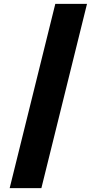

<svg xmlns="http://www.w3.org/2000/svg" viewBox="-20 -793 490 993"><path d="M194 180H30L266 -773H430Z"/></svg>

Font: Kreadon
Style: Regular
Weight: 400
Designer: kohakuno
Foundry: StudioGnu
Version: Version 1.000;Glyphs 3.1.2 (3151)